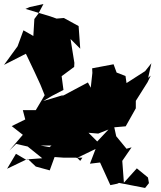

<svg xmlns="http://www.w3.org/2000/svg" viewBox="-70 -865 799 950"><path d="M648 -513 556 -454 551 -489 507 -506 492 -547 386 -527 387 -504 379 -431 365 -457 233 -387 244 -395 144 -365 188 -391 244 -420 235 -488 297 -534 298 -554 279 -672 327 -624 319 -736 246 -776 210 -773 179 -784 56 -821 77 -830 145 -845 120 -798 100 -771 95 -687 46 -715 17 -636 -50 -544 58 -599 63 -589 101 -509 130 -446 151 -394 107 -320H43L55 -274L-12 -241L43 -198L-24 -120L10 -153L67 -140L139 -82L57 -76L9 -104L-35 -30L67 -79L107 -41L176 -22L200 -88L243 -85H338L327 -69L232 -164L276 -218L175 -137L130 -145H205L216 -157L310 -83L403 -128L375 -55L425 -61L476 51L510 44L519 40L648 65L667 41L662 13L607 -32L543 39L535 -69L581 -136L556 -129L505 -191L492 -251L411 -165L368 -208L416 -204L494 -235L552 -240L602 -329V-366L660 -458L676 -491L663 -480L679 -552Z"/></svg>

Font: Hussar Lance
Style: Regular
Weight: 700
Foundry: Cannot Into Space Fonts, PlusOne Fonts
Version: Version 2.27